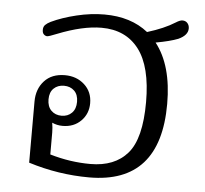

<svg xmlns="http://www.w3.org/2000/svg" viewBox="-45 -610 715 670"><g transform="rotate(5 312.0 -275.0)"><path d="M78 -21V-235Q78 -279 104 -307.5Q130 -336 176 -336Q217 -336 244.5 -311Q272 -286 272 -246Q272 -209 247 -184Q222 -159 183 -159Q163 -159 146 -167Q149 -149 149 -133V-56Q220 -35 291 -35Q376 -35 421 -87Q466 -139 466 -267Q466 -391 420 -451.5Q374 -512 289 -512Q223 -512 135 -477Q108 -466 102 -466Q96 -466 90.5 -471Q85 -476 85 -487Q85 -498 91.5 -504.5Q98 -511 110 -517Q148 -535 198 -547Q248 -559 295 -559Q388 -559 448 -511Q507 -529 545 -553Q559 -562 568 -562Q579 -562 585.5 -554.5Q592 -547 592 -536Q592 -512 559 -497Q531 -486 481 -477Q540 -402 540 -267Q540 12 291 12Q183 12 78 -21ZM226 -247Q226 -272 212 -285.5Q198 -299 176 -299Q154 -299 140 -285.5Q126 -272 126 -247Q126 -222 140 -208Q154 -194 176 -194Q198 -194 212 -208Q226 -222 226 -247Z"/></g></svg>

Font: Maitree
Style: Regular
Weight: 400
Designer: CadsonDemak Team
Foundry: CadsonDemak
Version: Version 1.001